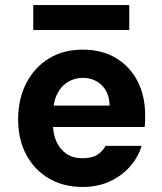

<svg xmlns="http://www.w3.org/2000/svg" viewBox="-20 -730 644 762"><path d="M308 12Q232 12 174.5 -21.5Q117 -55 84.5 -115.5Q52 -176 52 -256Q52 -337 84 -399.5Q116 -462 173.5 -497.5Q231 -533 308 -533Q385 -533 440.5 -499.5Q496 -466 526 -407.5Q556 -349 556 -274Q556 -264 556 -252Q556 -240 554 -226H152V-311H415Q414 -362 384 -391.5Q354 -421 309 -421Q276 -421 248.5 -404Q221 -387 205.5 -354Q190 -321 190 -270V-241Q190 -199 204 -168Q218 -137 244 -119.5Q270 -102 307 -102Q345 -102 366 -115.5Q387 -129 399 -151H542Q528 -105 495 -68Q462 -31 414.5 -9.5Q367 12 308 12ZM112 -611V-710H493V-611Z"/></svg>

Font: DM Sans 10pt ExtraBold
Style: Regular
Weight: 800
Version: Version 4.004;gftools[0.9.30]